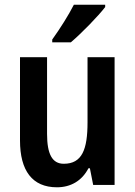

<svg xmlns="http://www.w3.org/2000/svg" viewBox="-20 -786 574 816"><path d="M427 -756V-766H294C271 -721 237 -667 202 -618V-606H281C327 -645 398 -718 427 -756ZM467 -543H352V-266C352 -151 329 -90 251 -90C202 -90 180 -131 180 -217V-543H65V-189C65 -61 117 10 222 10C280 10 328 -17 356 -71H362L376 0H467Z"/></svg>

Font: Noto Sans Gurmukhi UI Condensed SemiBold
Style: Regular
Weight: 600
Width: 3
Designer: Jelle Bosma - Monotype Design Team
Foundry: Monotype Imaging Inc.
Version: Version 2.004